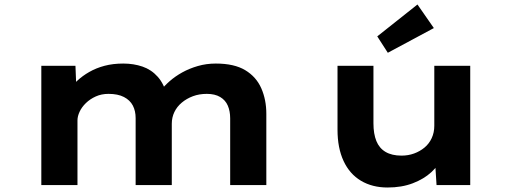

<svg xmlns="http://www.w3.org/2000/svg" viewBox="-20 -824 2278 855"><path d="M164 0V-531H316L321 -406L285 -420Q301 -443 324 -464.5Q347 -486 377.5 -503.5Q408 -521 445.5 -531Q483 -541 529 -541Q575 -541 614.5 -527.5Q654 -514 682.5 -482Q711 -450 724 -397L685 -402L693 -418Q711 -441 735.5 -462.5Q760 -484 791.5 -501.5Q823 -519 861 -530Q899 -541 941 -541Q1023 -541 1072 -511.5Q1121 -482 1143.5 -431Q1166 -380 1166 -317V0H1005V-297Q1005 -329 994.5 -353.5Q984 -378 960.5 -392Q937 -406 901 -406Q867 -406 839 -395.5Q811 -385 789.5 -367Q768 -349 756.5 -325Q745 -301 745 -273V0H584V-298Q584 -330 571.5 -354Q559 -378 532 -392Q505 -406 463 -406Q432 -406 406.5 -394.5Q381 -383 362.5 -365Q344 -347 334.5 -326.5Q325 -306 325 -288V0Z M1706 11Q1638 11 1587.5 -19Q1537 -49 1510 -107Q1483 -165 1483 -246V-531H1643V-275Q1643 -228 1656 -196Q1669 -164 1697 -147.5Q1725 -131 1768 -131Q1798 -131 1824 -140.5Q1850 -150 1870.5 -167Q1891 -184 1902.5 -209Q1914 -234 1914 -264V-531H2074V0H1924L1917 -109L1946 -121Q1934 -88 1901 -57.5Q1868 -27 1818.5 -8Q1769 11 1706 11ZM1707 -589 1660 -662 1839 -804 1912 -699Z"/></svg>

Font: Lexend Peta
Style: Bold
Weight: 700
Designer: Bonnie Shaver-Troup, Thomas Jockin
Foundry: Lexend
Version: Version 1.007